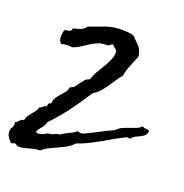

<svg xmlns="http://www.w3.org/2000/svg" viewBox="-147 -995 887 928"><g transform="rotate(20 297.0 -531.0)"><path d="M614.3 -467.8Q614.3 -451.2 605.5 -442.9Q596.7 -434.6 585 -429.2Q573.2 -423.8 561.5 -418Q549.8 -412.1 543.9 -401.4H523.4Q495.1 -387.7 468.3 -372.1Q441.4 -356.4 414.6 -341.3Q387.7 -326.2 360.4 -312.5Q333 -298.8 302.7 -289.1Q288.1 -272.5 269 -261.7Q250 -251 229.5 -241.7Q209 -232.4 188.5 -222.7Q168 -212.9 152.3 -198.2Q138.7 -198.2 126 -195.8Q113.3 -193.4 100.6 -189.5Q87.9 -185.5 74.7 -182.6Q61.5 -179.7 47.9 -179.7Q39.1 -179.7 35.6 -184.1Q32.2 -188.5 26.4 -188.5Q20.5 -188.5 16.6 -186Q12.7 -183.6 7.8 -183.6Q6.8 -183.6 4.9 -186Q2.9 -188.5 2 -189.5Q-6.8 -197.3 -13.2 -209Q-19.5 -220.7 -19.5 -233.4V-236.3Q-19.5 -248 -13.7 -255.4Q-7.8 -262.7 -7.8 -274.4Q-7.8 -282.2 -8.8 -286.1Q2.9 -290 8.8 -299.3Q14.6 -308.6 29.3 -309.6Q30.3 -321.3 36.6 -331.1Q43 -340.8 51.3 -350.6Q59.6 -360.4 67.4 -370.6Q75.2 -380.9 78.1 -393.6Q87.9 -394.5 92.3 -400.9Q96.7 -407.2 106.4 -408.2Q109.4 -411.1 110.4 -415Q111.3 -418.9 112.3 -422.4Q113.3 -425.8 115.7 -427.7Q118.2 -429.7 124 -428.7Q126 -449.2 134.3 -461.9Q142.6 -474.6 152.3 -484.9Q162.1 -495.1 170.9 -506.3Q179.7 -517.6 182.6 -534.2Q197.3 -538.1 205.6 -548.3Q213.9 -558.6 221.2 -569.3Q228.5 -580.1 237.3 -589.8Q246.1 -599.6 260.7 -603.5Q266.6 -624 278.3 -644.5L302.7 -685.5Q315.4 -706.1 324.7 -727.1Q334 -748 334 -768.6Q334 -778.3 324.2 -785.2Q314.5 -792 309.6 -799.8Q303.7 -799.8 301.3 -797.4Q298.8 -794.9 296.4 -793Q293.9 -791 290 -789.1Q286.1 -787.1 277.3 -787.1Q253.9 -787.1 234.9 -779.3Q215.8 -771.5 198.2 -759.8L164.1 -737.3Q147.5 -726.6 127 -719.7Q121.1 -720.7 115.2 -721.2Q109.4 -721.7 102.5 -721.7Q86.9 -721.7 71.3 -715.8Q63.5 -723.6 60.5 -733.4Q57.6 -743.2 57.6 -752.9Q57.6 -760.7 59.1 -769.5Q60.5 -778.3 64.5 -786.1Q75.2 -787.1 86.9 -790Q98.6 -793 98.6 -806.6Q115.2 -810.5 134.3 -816.9Q153.3 -823.2 162.1 -838.9Q203.1 -854.5 242.2 -868.2Q281.2 -881.8 326.2 -881.8Q340.8 -881.8 356.4 -880.4Q372.1 -878.9 386.7 -874Q407.2 -853.5 423.8 -835.9Q440.4 -818.4 443.4 -786.1Q432.6 -757.8 420.9 -731Q409.2 -704.1 404.3 -673.8Q390.6 -658.2 378.9 -640.1Q367.2 -622.1 355 -604.5Q342.8 -586.9 328.6 -571.3Q314.5 -555.7 295.9 -544.9Q260.7 -489.3 222.2 -437.5Q183.6 -385.7 137.7 -337.9Q135.7 -327.1 131.3 -319.8Q127 -312.5 121.1 -305.7Q115.2 -298.8 110.4 -292Q105.5 -285.2 102.5 -275.4Q107.4 -271.5 114.3 -271.5Q125 -271.5 138.2 -277.3Q151.4 -283.2 159.2 -289.1H163.1Q176.8 -289.1 189 -295.9Q201.2 -302.7 214.8 -302.7Q233.4 -316.4 253.9 -325.2Q274.4 -334 292 -348.6Q294.9 -345.7 298.8 -345.2Q302.7 -344.7 306.6 -344.7H317.4Q353.5 -361.3 388.2 -379.9Q422.9 -398.4 460 -415Q470.7 -427.7 486.3 -435.1Q502 -442.4 518.6 -447.8Q535.2 -453.1 551.3 -459.5Q567.4 -465.8 579.1 -477.5Q585 -471.7 595.7 -471.7Q606.4 -471.7 614.3 -467.8Z"/></g></svg>

Font: RockSalt
Style: Regular
Weight: 400
Designer: Squid
Foundry: Font Diner, Inc DBA Sideshow
Version: Version 1.000